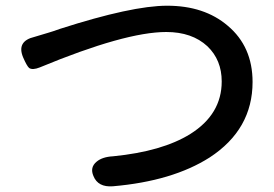

<svg xmlns="http://www.w3.org/2000/svg" viewBox="-20 -672 960 672"><path d="M307 -56Q294 -86 318 -106Q338 -123 376 -125Q548 -142 646 -203Q756 -272 756 -387Q756 -462 706 -510Q652 -560 562 -560Q418 -560 119 -436Q94 -426 82 -434Q74 -441 61 -471Q37 -528 101 -543Q135 -553 151 -558Q162 -561 190 -571Q442 -652 565 -652Q695 -652 777 -582Q864 -509 864 -385Q864 -219 714 -121Q584 -38 375 -20Q323 -16 307 -56Z"/></svg>

Font: GenSenRounded JP M
Style: Regular
Weight: 500
Version: Version 1.501;PS 1;hotconv 16.6.51;makeotf.lib2.5.65220